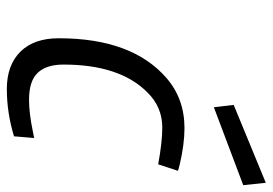

<svg xmlns="http://www.w3.org/2000/svg" viewBox="-138 -650 798 562"><g transform="rotate(90 261.0 -369.0)"><path d="M355 -510Q402 -510 462 -496L480 -491L461 -433Q396 -445 353 -445Q293 -445 250 -401Q169 -320 169 -156Q169 -106 193 -80.5Q217 -55 272 -55Q311 -55 364 -66L384 -70L379 -11Q310 10 240.5 10Q171 10 131.5 -29.5Q92 -69 92 -142Q92 -356 208 -457Q269 -510 355 -510ZM294 -596 287 -654 515 -748 522 -682Z"/></g></svg>

Font: TitilliumWebItalic
Style: Italic
Weight: 400
Italic angle: -13°
Version: Version 1.001;PS 57.000;hotconv 1.0.70;makeotf.lib2.5.55311